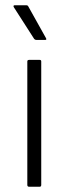

<svg xmlns="http://www.w3.org/2000/svg" viewBox="-20 -711 262 731"><path d="M91 0Q84 0 84 -7V-477Q84 -483 91 -483H131Q137 -483 137 -477V-7Q137 0 131 0ZM118 -559Q113 -559 110 -563L33 -683Q31 -686 31.5 -688.5Q32 -691 36 -691H80Q86 -691 88 -686L155 -566Q159 -559 152 -559Z"/></svg>

Font: Sofia Sans Light
Style: Regular
Weight: 300
Designer: Botio Nikoltchev, Ani Petrova
Foundry: lettersoup
Version: Version 4.100; ttfautohint (v1.8.3)